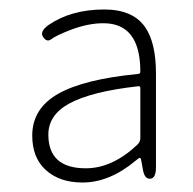

<svg xmlns="http://www.w3.org/2000/svg" viewBox="-20 -827 408 405"><path d="M154 -442Q106 -442 77 -468Q48 -494 48 -541Q48 -598 102.5 -629Q157 -660 271 -671Q276 -671 276 -676Q276 -778 198 -778Q166 -778 129 -764Q98 -752 88.5 -744.5Q79 -737 71 -749Q63 -760 82 -774Q130 -807 200 -807Q260 -807 286 -770Q309 -737 309 -672V-474Q309 -451 297 -450Q284 -449 281 -472L278 -488Q277 -494 275 -494Q273 -494 266 -488Q211 -442 154 -442ZM161 -472Q217 -472 270 -522Q276 -528 276 -536V-641Q276 -646 271 -645Q172 -634 125 -608Q82 -584 82 -543Q82 -472 161 -472Z"/></svg>

Font: Resource Han Rounded KR ExtraLight
Style: Regular
Weight: 250
Designer: Cyano Hao (round all glyphs); Ryoko NISHIZUKA 西塚涼子 (kana, bopomofo & ideographs); Paul D. Hunt (Latin, Greek & Cyrillic)
Foundry: Cyano Hao
Version: 0.990